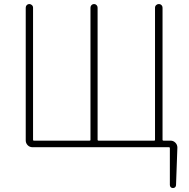

<svg xmlns="http://www.w3.org/2000/svg" viewBox="-20 -744 958 973"><path d="M803.7 -35.2Q803.7 -31.2 808.6 -31.2H844.7Q858.4 -31.2 868.7 -21Q878.9 -10.7 878.9 3.9L872.1 193.4Q872.1 200.2 867.7 204.6Q863.3 209 856.4 209Q849.6 209 845.2 204.6Q840.8 200.2 840.8 193.4V6.8Q840.8 2 836.9 2H144.5Q129.9 2 120.1 -8.3Q110.4 -18.6 110.4 -32.2V-705.1Q110.4 -712.9 115.7 -718.3Q121.1 -723.6 128.4 -723.6Q135.7 -723.6 141.6 -718.3Q147.5 -712.9 147.5 -705.1V-35.2Q147.5 -31.2 151.4 -31.2H433.6Q438.5 -31.2 438.5 -35.2V-705.1Q438.5 -712.9 443.8 -718.3Q449.2 -723.6 456.5 -723.6Q463.9 -723.6 469.2 -718.3Q474.6 -712.9 474.6 -705.1V-35.2Q474.6 -31.2 479.5 -31.2H761.7Q765.6 -31.2 765.6 -35.2V-705.1Q765.6 -712.9 771.5 -718.3Q777.3 -723.6 785.2 -723.6Q793 -723.6 798.3 -718.3Q803.7 -712.9 803.7 -705.1Z"/></svg>

Font: Gen Jyuu Gothic ExtraLight
Style: Regular
Weight: 100
Designer: [Source Han Sans]
Ryoko NISHIZUKA  (kana & ideographs); Paul D. Hunt (Latin, Greek & Cyrillic); Wenlong ZHANG  (bopomofo
Version: Version 1.002.20150607